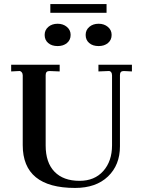

<svg xmlns="http://www.w3.org/2000/svg" viewBox="-20 -916 695 946"><path d="M350 10Q92 10 92 -201V-545Q92 -554 86.5 -560.5Q81 -567 73 -566L35 -564V-597H274V-564L225 -566H223Q205 -566 205 -546V-199Q205 -115 248.5 -70Q292 -25 372 -25Q446 -25 489 -73.5Q532 -122 532 -200V-545Q532 -555 527 -561Q522 -567 514 -566L465 -564V-597H630V-564L591 -566H589Q571 -566 571 -546V-195Q571 -103 512 -46.5Q453 10 350 10ZM466 -689Q437 -689 419.5 -704Q402 -719 402 -744Q402 -768 420 -783.5Q438 -799 466 -799Q493 -799 511.5 -783.5Q530 -768 530 -744Q530 -719 512 -704Q494 -689 466 -689ZM264 -689Q235 -689 217.5 -704Q200 -719 200 -744Q200 -768 218 -783.5Q236 -799 264 -799Q291 -799 309.5 -783.5Q328 -768 328 -744Q328 -719 310 -704Q292 -689 264 -689ZM228 -853V-896H505V-853Z"/></svg>

Font: UnnaMedium
Style: Regular
Weight: 500
Designer: Jorge de Buen Unna
Foundry: Omnibus-Type
Version: Version 2.008;hotconv 1.0.109;makeotfexe 2.5.65596